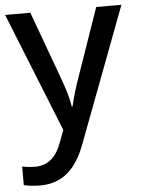

<svg xmlns="http://www.w3.org/2000/svg" viewBox="-55 -582 636 865"><g transform="rotate(-5 263.5 -149.5)"><path d="M1 -539 217 0 195 58C174 115 138 154 77 154C54 154 32 151 18 148V232C35 236 59 240 92 240C196 240 257 177 296 73L527 -539H413L307 -234C290 -186 275 -136 268 -102H264C258 -144 244 -186 227 -233L115 -539Z"/></g></svg>

Font: Noto Sans Arabic UI Md
Style: Regular
Weight: 500
Designer: Monotype Design Team, Nadine Chahine and Nizar Qandah
Foundry: Monotype Imaging Inc.
Version: Version 2.010